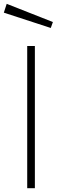

<svg xmlns="http://www.w3.org/2000/svg" viewBox="-27 -982 317 1002"><path d="M155 -742V0H115V-742ZM249 -867 238 -836 -7 -916 8 -962Z"/></svg>

Font: Morrison Thin
Style: Regular
Weight: 100
Designer: Pablo Impallari, Rodrigo Fuenzalida (Modified by Dan O. Williams)
Version: Version 0.03;June 6, 2019;FontCreator 11.5.0.2425 64-bit; tt